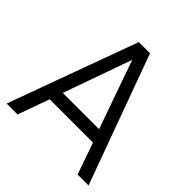

<svg xmlns="http://www.w3.org/2000/svg" viewBox="-196 -895 1044 1044"><g transform="rotate(45 326.0 -372.5)"><path d="M11 0H95L160 -182H493L557 0H641L369 -745H283ZM186 -257 326 -651 465 -257Z"/></g></svg>

Font: Plus Jakarta Sans
Style: Regular
Weight: 400
Designer: Gumpita Rahayu
Foundry: Tokotype
Version: Version 2.004; ttfautohint (v1.8.3)